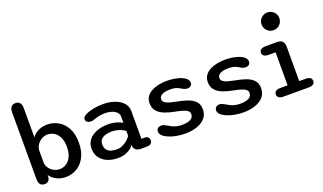

<svg xmlns="http://www.w3.org/2000/svg" viewBox="-75 -1231 2877 1709"><g transform="rotate(-20 1363.0 -376.0)"><path d="M119 5Q63.5 5 63.5 -62V-695.5Q63.5 -762 119 -762Q145.5 -762 159.8 -745Q174 -728 174 -695.5V-419Q197.5 -450.5 235 -468.5Q272.5 -486.5 318 -486.5Q374 -486.5 422.2 -459Q470.5 -431.5 500.2 -376.5Q530 -321.5 530 -239Q530 -157 500.2 -101.2Q470.5 -45.5 422.2 -17.5Q374 10.5 318 10.5Q271 10.5 232.2 -9Q193.5 -28.5 169.5 -62L168.5 -33.5Q157.5 5 119 5ZM174 -174Q177.5 -145.5 194.5 -122.8Q211.5 -100 237 -87.2Q262.5 -74.5 290.5 -74.5Q324.5 -74.5 353.2 -93Q382 -111.5 399.5 -148.2Q417 -185 417 -239Q417 -294.5 399.5 -330.5Q382 -366.5 353.2 -384.2Q324.5 -402 290.5 -402Q262 -402 236.2 -387.5Q210.5 -373 193.8 -349Q177 -325 174 -295.5Z M1029 2.5Q999 2.5 981.5 -12.2Q964 -27 964 -48.5V-59.5Q956.5 -46.5 936.5 -30Q916.5 -13.5 885.2 -1.5Q854 10.5 811.5 10.5Q756 10.5 712 -8.2Q668 -27 642.5 -62.8Q617 -98.5 617 -149Q617 -199 645.5 -233.2Q674 -267.5 722.2 -285.2Q770.5 -303 830 -303Q862 -303 889 -296.8Q916 -290.5 935.2 -282.2Q954.5 -274 962.5 -268.5V-328Q962.5 -347 951.8 -361.5Q941 -376 923.2 -385.8Q905.5 -395.5 883.2 -400.2Q861 -405 838 -405Q806.5 -405 777.2 -398.8Q748 -392.5 726.5 -384Q718 -380.5 710 -379.5Q702 -378.5 696 -378.5Q676 -378.5 662.5 -388Q649 -397.5 649 -416Q649 -432.5 661.5 -442.2Q674 -452 691 -459.5Q717 -471 758.5 -479.2Q800 -487.5 850 -487.5Q890.5 -487.5 928.8 -478.2Q967 -469 997.8 -450.8Q1028.5 -432.5 1046.5 -405.2Q1064.5 -378 1064.5 -342V-79.5H1094.5Q1116 -79.5 1127 -69.2Q1138 -59 1138 -40Q1138 -21.5 1125.5 -9.5Q1113 2.5 1083 2.5ZM962.5 -191Q954 -199.5 934.8 -209Q915.5 -218.5 890.2 -225Q865 -231.5 838.5 -231.5Q786.5 -231.5 753 -213Q719.5 -194.5 719.5 -151.5Q719.5 -121 733 -102Q746.5 -83 771 -74.5Q795.5 -66 828 -66Q859 -66 886.8 -80Q914.5 -94 934.8 -112.8Q955 -131.5 962.5 -146.5Z M1449.5 10.5Q1407 10.5 1366.8 3Q1326.5 -4.5 1294.2 -18Q1262 -31.5 1243 -49.5Q1224 -67.5 1224 -88.5Q1224 -108.5 1236.8 -119.5Q1249.5 -130.5 1270 -130.5Q1280.5 -130.5 1291.8 -126.5Q1303 -122.5 1316.5 -114.5Q1332.5 -104.5 1350.8 -94.8Q1369 -85 1393 -78.5Q1417 -72 1449 -72Q1498 -72 1527.5 -86.8Q1557 -101.5 1557 -135.5Q1557 -155.5 1540.8 -168Q1524.5 -180.5 1496 -188.8Q1467.5 -197 1430 -204Q1376 -214 1333.2 -230.8Q1290.5 -247.5 1265.5 -276.5Q1240.5 -305.5 1240.5 -352Q1240.5 -389 1259 -414.8Q1277.5 -440.5 1308 -456.5Q1338.5 -472.5 1376 -480Q1413.5 -487.5 1451.5 -487.5Q1488.5 -487.5 1523.5 -481.8Q1558.5 -476 1586.8 -464.8Q1615 -453.5 1631.5 -437Q1648 -420.5 1648 -399.5Q1648 -380.5 1635.2 -370.5Q1622.5 -360.5 1603.5 -360.5Q1591.5 -360.5 1581.5 -363.8Q1571.5 -367 1560 -373.5Q1545.5 -383.5 1520 -394.5Q1494.5 -405.5 1452.5 -405.5Q1436.5 -405.5 1418.5 -403.2Q1400.5 -401 1385 -394.8Q1369.5 -388.5 1359.8 -377.5Q1350 -366.5 1350 -349.5Q1350 -330 1366 -318Q1382 -306 1409.2 -298.2Q1436.5 -290.5 1472 -283.5Q1526.5 -274 1571.2 -258.5Q1616 -243 1642.2 -215Q1668.5 -187 1668.5 -140Q1668.5 -88.5 1638.2 -55.2Q1608 -22 1558.2 -5.8Q1508.5 10.5 1449.5 10.5Z M2001 10.5Q1958.5 10.5 1918.2 3Q1878 -4.5 1845.8 -18Q1813.5 -31.5 1794.5 -49.5Q1775.5 -67.5 1775.5 -88.5Q1775.5 -108.5 1788.2 -119.5Q1801 -130.5 1821.5 -130.5Q1832 -130.5 1843.2 -126.5Q1854.5 -122.5 1868 -114.5Q1884 -104.5 1902.2 -94.8Q1920.5 -85 1944.5 -78.5Q1968.5 -72 2000.5 -72Q2049.5 -72 2079 -86.8Q2108.5 -101.5 2108.5 -135.5Q2108.5 -155.5 2092.2 -168Q2076 -180.5 2047.5 -188.8Q2019 -197 1981.5 -204Q1927.5 -214 1884.8 -230.8Q1842 -247.5 1817 -276.5Q1792 -305.5 1792 -352Q1792 -389 1810.5 -414.8Q1829 -440.5 1859.5 -456.5Q1890 -472.5 1927.5 -480Q1965 -487.5 2003 -487.5Q2040 -487.5 2075 -481.8Q2110 -476 2138.2 -464.8Q2166.5 -453.5 2183 -437Q2199.5 -420.5 2199.5 -399.5Q2199.5 -380.5 2186.8 -370.5Q2174 -360.5 2155 -360.5Q2143 -360.5 2133 -363.8Q2123 -367 2111.5 -373.5Q2097 -383.5 2071.5 -394.5Q2046 -405.5 2004 -405.5Q1988 -405.5 1970 -403.2Q1952 -401 1936.5 -394.8Q1921 -388.5 1911.2 -377.5Q1901.5 -366.5 1901.5 -349.5Q1901.5 -330 1917.5 -318Q1933.5 -306 1960.8 -298.2Q1988 -290.5 2023.5 -283.5Q2078 -274 2122.8 -258.5Q2167.5 -243 2193.8 -215Q2220 -187 2220 -140Q2220 -88.5 2189.8 -55.2Q2159.5 -22 2109.8 -5.8Q2060 10.5 2001 10.5Z M2379.5 -82H2450V-394.5H2386.5Q2357.5 -394.5 2341.5 -405Q2325.5 -415.5 2325.5 -435.5Q2325.5 -455 2341.5 -465.5Q2357.5 -476 2386.5 -476H2493.5Q2560 -476 2560 -409.5V-82H2622Q2649 -82 2663.5 -71.5Q2678 -61 2678 -41Q2678 -21.5 2663.5 -10.8Q2649 0 2622 0H2379.5Q2352.5 0 2338 -10.8Q2323.5 -21.5 2323.5 -41Q2323.5 -61 2338 -71.5Q2352.5 -82 2379.5 -82ZM2417.5 -670Q2417.5 -693 2428.8 -712Q2440 -731 2459.2 -742.2Q2478.5 -753.5 2501.5 -753.5Q2525 -753.5 2544 -742.2Q2563 -731 2574.2 -712Q2585.5 -693 2585.5 -670Q2585.5 -646.5 2574.2 -627.2Q2563 -608 2544 -597Q2525 -586 2501.5 -586Q2478.5 -586 2459.2 -597Q2440 -608 2428.8 -627.2Q2417.5 -646.5 2417.5 -670Z"/></g></svg>

Font: Sono Medium
Style: Regular
Weight: 500
Designer: Tyler Finck
Foundry: Tyler Finck
Version: Version 2.112